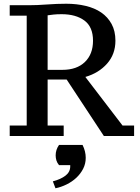

<svg xmlns="http://www.w3.org/2000/svg" viewBox="-20 -728 748 1028"><path d="M235 -56H321V0H32V-56H123V-644H32V-700H133Q178 -700 231 -704Q284 -708 335 -708Q390 -708 438.5 -696.5Q487 -685 522 -661Q557 -637 577.5 -599.5Q598 -562 598 -510Q598 -438 553.5 -387.5Q509 -337 437 -316L636 -56H698V0H536L337 -302H235ZM314 -354Q391 -354 434.5 -396Q478 -438 478 -510Q478 -584 432 -618Q386 -652 310 -652Q284 -652 266.5 -650Q249 -648 235 -646V-354ZM263 243Q305 232 330.5 212.5Q356 193 356 163V156H296Q286 144 282 131Q278 118 278 104Q278 74 296 48H422Q439 82 439 117Q439 149 425 176Q411 203 388.5 224Q366 245 336.5 259.5Q307 274 277 280Z"/></svg>

Font: PT Serif Caption
Style: Regular
Weight: 400
Designer: A.Korolkova, O.Umpeleva, V.Yefimov
Foundry: ParaType Ltd
Version: Version 1.000W OFL